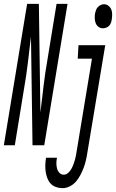

<svg xmlns="http://www.w3.org/2000/svg" viewBox="-62 -755 603 998"><path d="M-42 0 79 -735H140L148 -170Q156 -237 164 -305Q172 -373 184 -441L232 -735H289L168 0H107L99 -565Q91 -498 83 -430Q75 -362 63 -294L15 0ZM473 -608Q460 -608 450 -615.5Q440 -623 435.5 -634.5Q431 -646 430.5 -659Q430 -672 432 -685Q434 -694 437 -702.5Q440 -711 446.5 -718Q453 -725 461.5 -729Q470 -733 479 -733Q491 -733 501.5 -725Q512 -717 516.5 -705.5Q521 -694 521 -681Q521 -668 519 -655Q518 -646 515 -637.5Q512 -629 506 -622Q500 -615 490.5 -611.5Q481 -608 473 -608ZM263 223Q245 223 228.5 217Q212 211 201 199Q190 187 184 171Q178 155 175.5 138Q173 121 173.5 103Q174 85 177 67V65H234V66Q231 80 231 94Q231 108 234.5 121Q238 134 247 143.5Q256 153 269 153Q282 153 292.5 143.5Q303 134 309 123Q315 112 319.5 100Q324 88 327.5 76Q331 64 333 52Q335 40 337 28L416 -450H342L346 -520H485L392 39Q389 59 384.5 78.5Q380 98 373 116.5Q366 135 356.5 153.5Q347 172 333.5 188Q320 204 301 213.5Q282 223 263 223Z"/></svg>

Font: Iosevka Oblique
Style: Regular
Weight: 400
Italic angle: -9°
Monospace: yes
Designer: Belleve Invis
Foundry: Belleve Invis
Version: Version 32.5.0; ttfautohint (v1.8.4)